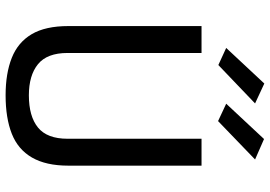

<svg xmlns="http://www.w3.org/2000/svg" viewBox="-159 -794 963 685"><g transform="rotate(90 322.5 -451.5)"><path d="M320 10Q242 10 186.5 -12Q131 -34 102 -83Q73 -132 73 -214V-689H169V-211Q169 -138 209 -105.5Q249 -73 320 -73Q395 -73 435 -105.5Q475 -138 475 -211V-689H571V-214Q571 -134 542 -84Q513 -34 457 -12Q401 10 320 10ZM412 -748 350 -777 476 -912 549 -880ZM212 -749 151 -777 278 -913 349 -880Z"/></g></svg>

Font: Cairo Play SemiBold
Style: Regular
Weight: 600
Designer: Mohamed Gaber, Accademia di Belle Arti di Urbino
Foundry: Kief Type Foundry, Accademia di Belle Arti di Urbino
Version: Version 3.130;gftools[0.9.24]